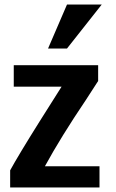

<svg xmlns="http://www.w3.org/2000/svg" viewBox="-20 -825 514 851"><path d="M421 6H25V-70Q61 -136 156 -287.5Q251 -439 253 -441H41V-536H415V-466L360 -381Q250 -218 179 -88H421ZM277 -610H193L277 -805H431Z"/></svg>

Font: Repo
Style: DemiBold
Weight: 600
Designer: Stefan Peev
Foundry: Context Ltd
Version: Version 001.000